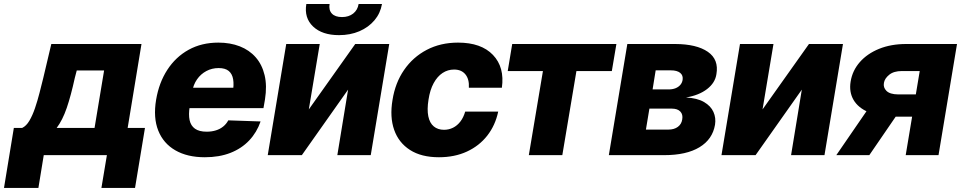

<svg xmlns="http://www.w3.org/2000/svg" viewBox="-87 -762 4721 943"><path d="M-67.4 161.1 -19 -133.8H22Q42 -143.1 57.4 -169.2Q72.8 -195.3 85 -231.2Q97.2 -267.1 107.2 -306.2Q117.2 -345.2 125.5 -378.9L165 -545.9H607.9L540 -133.8H625L576.2 161.1H411.1L438 0H127.9L101.6 161.1ZM191.4 -133.8H377.4L424.3 -416H290L280.3 -378.9Q261.2 -291.5 240.7 -231.7Q220.2 -171.9 191.4 -133.8Z M918.9 10.3Q833 10.3 774.2 -23.7Q715.3 -57.6 690.2 -120.8Q665 -184.1 679.7 -272Q693.8 -356 734.9 -419.2Q775.9 -482.4 839.6 -517.6Q903.3 -552.7 985.4 -552.7Q1043.9 -552.7 1090.8 -534.4Q1137.7 -516.1 1168.9 -480.5Q1200.2 -444.8 1212.6 -392.8Q1225.1 -340.8 1214.4 -273.4L1207 -231H732.9L749.5 -331.1H1141.1L1056.2 -308.6Q1062.5 -345.7 1058.1 -372.3Q1053.7 -398.9 1036.6 -413.3Q1019.5 -427.7 986.8 -427.7Q954.1 -427.7 926.5 -413.1Q898.9 -398.4 880.6 -372.1Q862.3 -345.7 856.4 -310.1L844.7 -238.3Q838.4 -199.7 844.2 -172.1Q850.1 -144.5 870.6 -129.9Q891.1 -115.2 928.2 -115.2Q952.6 -115.2 973.1 -121.6Q993.7 -127.9 1009.3 -140.6Q1024.9 -153.3 1034.2 -170.9L1192.9 -165.5Q1174.3 -111.8 1137 -72.3Q1099.6 -32.7 1044.9 -11.2Q990.2 10.3 918.9 10.3Z M1429.7 -224.6 1657.7 -545.9H1824.7L1733.9 0H1569.8L1622.6 -321.8L1395.5 0H1228L1318.8 -545.9H1483.4ZM1578.1 -589.4Q1495.6 -589.4 1450.9 -631.6Q1406.2 -673.8 1417.5 -742.2H1531.7Q1526.9 -712.4 1543 -695.3Q1559.1 -678.2 1592.8 -678.2Q1625.5 -678.2 1647.5 -695.3Q1669.4 -712.4 1674.3 -742.2H1789.1Q1781.2 -696.8 1752.2 -662.4Q1723.1 -627.9 1678.2 -608.6Q1633.3 -589.4 1578.1 -589.4Z M2068.8 10.3Q1982.4 10.3 1926.8 -25.4Q1871.1 -61 1848.9 -124.3Q1826.7 -187.5 1840.8 -271Q1854 -355 1897.5 -418.2Q1940.9 -481.4 2008.8 -517.1Q2076.7 -552.7 2162.6 -552.7Q2276.4 -552.7 2334.2 -492.2Q2392.1 -431.6 2377.9 -331.1H2215.8Q2218.3 -372.6 2199 -396.5Q2179.7 -420.4 2143.1 -420.4Q2112.3 -420.4 2086.7 -403.6Q2061 -386.7 2043 -353.8Q2024.9 -320.8 2017.6 -272.5Q2009.8 -224.1 2016.6 -190.9Q2023.4 -157.7 2043.5 -141.1Q2063.5 -124.5 2093.8 -124.5Q2117.7 -124.5 2138.2 -134.8Q2158.7 -145 2174.1 -165Q2189.5 -185.1 2197.8 -213.9H2359.9Q2345.7 -146.5 2306.2 -95.9Q2266.6 -45.4 2206.3 -17.6Q2146 10.3 2068.8 10.3Z M2406.7 -413.1 2428.7 -545.9H2940.4L2918 -413.1H2744.1L2674.8 0H2510.3L2579.6 -413.1Z M2903.3 0 2994.1 -545.9H3229.5Q3334.5 -545.4 3389.4 -507.6Q3444.3 -469.7 3431.6 -397.5Q3425.3 -355 3385.7 -324.5Q3346.2 -293.9 3282.2 -283.2Q3337.4 -280.3 3370.6 -261Q3403.8 -241.7 3417 -212.4Q3430.2 -183.1 3424.8 -149.4Q3412.6 -77.6 3348.4 -38.8Q3284.2 0 3175.3 0ZM3085.4 -125.5H3195.8Q3224.1 -125.5 3242.2 -138.9Q3260.3 -152.3 3263.7 -175.3Q3268.1 -199.7 3254.4 -214.1Q3240.7 -228.5 3212.9 -228.5H3102.5ZM3118.2 -322.8H3196.8Q3215.8 -322.8 3230.2 -328.4Q3244.6 -334 3253.9 -344.5Q3263.2 -355 3265.6 -369.6Q3269 -391.6 3253.7 -404.1Q3238.3 -416.5 3208 -416.5H3133.3Z M3658.2 -224.6 3886.2 -545.9H4053.2L3962.4 0H3798.3L3851.1 -321.8L3624 0H3456.5L3547.4 -545.9H3711.9Z M4361.3 0 4430.2 -413.1H4342.8Q4302.7 -413.1 4280.3 -394.8Q4257.8 -376.5 4254.4 -355Q4250 -332.5 4266.8 -315.7Q4283.7 -298.8 4323.7 -298.3H4470.7L4452.6 -189H4305.7Q4230.5 -189 4179.2 -210.7Q4127.9 -232.4 4105.2 -271.2Q4082.5 -310.1 4090.8 -361.3Q4099.6 -415.5 4136 -457Q4172.4 -498.5 4230.7 -522.2Q4289.1 -545.9 4363.8 -545.9H4613.3L4522.5 0ZM4020.5 0 4218.8 -288.6H4380.4L4182.6 0Z"/></svg>

Font: Inter Tight ExtraBold
Style: Italic
Weight: 800
Italic angle: -9.39999°
Designer: Rasmus Andersson
Foundry: rsms
Version: Version 3.004